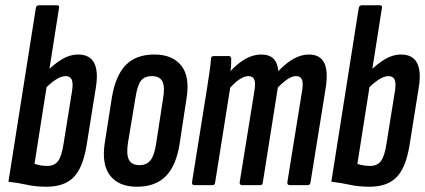

<svg xmlns="http://www.w3.org/2000/svg" viewBox="-20 -703 1615 729"><path d="M157 6Q116 6 82 -1.5Q48 -9 12 -13L116 -672Q118 -683 128 -683H196Q207 -683 204 -672L111 -81Q122 -77 134.5 -75Q147 -73 160 -73Q186 -73 200 -91Q214 -109 221 -155L254 -360Q258 -389 252 -401.5Q246 -414 229 -414Q212 -414 190 -399.5Q168 -385 144 -359L151 -426Q184 -459 214.5 -477.5Q245 -496 276 -496Q321 -496 337.5 -464Q354 -432 344 -371L309 -152Q295 -66 259.5 -30Q224 6 157 6Z M500 6Q431 6 398 -36.5Q365 -79 378 -162L405 -334Q419 -417 458 -456.5Q497 -496 566 -496Q635 -496 668.5 -453.5Q702 -411 688 -328L662 -157Q649 -74 609.5 -34Q570 6 500 6ZM510 -76Q537 -76 551.5 -94.5Q566 -113 573 -159L599 -328Q607 -374 596.5 -394Q586 -414 556 -414Q528 -414 514.5 -395.5Q501 -377 494 -330L466 -162Q459 -117 469.5 -96.5Q480 -76 510 -76Z M719 0Q708 0 709 -11L766 -367Q772 -406 776 -433.5Q780 -461 781 -479Q781 -490 791 -490H849Q858 -490 858 -479Q858 -470 857.5 -457.5Q857 -445 855 -433Q884 -464 913 -480Q942 -496 972 -496Q1002 -496 1018 -480.5Q1034 -465 1037 -433Q1066 -464 1095 -480Q1124 -496 1153 -496Q1195 -496 1211 -464.5Q1227 -433 1216 -365L1159 -11Q1158 0 1148 0H1081Q1070 0 1071 -11L1127 -358Q1132 -388 1126.5 -401Q1121 -414 1104 -414Q1090 -414 1073.5 -403.5Q1057 -393 1035 -371L978 -11Q977 0 968 0H900Q889 0 890 -11L946 -358Q951 -388 945.5 -401Q940 -414 923 -414Q909 -414 892 -403.5Q875 -393 854 -370L797 -11Q796 0 787 0Z M1383 6Q1342 6 1308 -1.5Q1274 -9 1238 -13L1342 -672Q1344 -683 1354 -683H1422Q1433 -683 1430 -672L1337 -81Q1348 -77 1360.5 -75Q1373 -73 1386 -73Q1412 -73 1426 -91Q1440 -109 1447 -155L1480 -360Q1484 -389 1478 -401.5Q1472 -414 1455 -414Q1438 -414 1416 -399.5Q1394 -385 1370 -359L1377 -426Q1410 -459 1440.5 -477.5Q1471 -496 1502 -496Q1547 -496 1563.5 -464Q1580 -432 1570 -371L1535 -152Q1521 -66 1485.5 -30Q1450 6 1383 6Z"/></svg>

Font: Sofia Sans Extra Condensed SemiBold
Style: Italic
Weight: 600
Italic angle: -9°
Designer: Botio Nikoltchev, Ani Petrova
Foundry: lettersoup
Version: Version 4.101